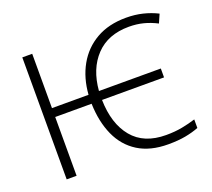

<svg xmlns="http://www.w3.org/2000/svg" viewBox="-123 -885 1167 1056"><g transform="rotate(-20 460.0 -357.0)"><path d="M692 10Q587 10 516.5 -34Q446 -78 410 -158Q374 -238 371 -344H158V0H100V-714H158V-396H372Q379 -492 420.5 -566Q462 -640 535 -682Q608 -724 710 -724Q762 -724 807 -713Q852 -702 892 -682L870 -632Q831 -652 792 -662Q753 -672 708 -672Q585 -672 514 -597Q443 -522 433 -396H795V-344H432Q435 -204 502 -123Q569 -42 698 -42Q750 -42 792 -50Q834 -58 872 -70V-20Q836 -6 793 2Q750 10 692 10Z"/></g></svg>

Font: BC Sans Light
Style: Regular
Weight: 300
Designer: Monotype Design Team
Foundry: Monotype Imaging Inc.
Version: Version 2.000;GOOG;noto-source:20170915:90ef993387c0